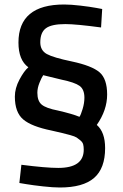

<svg xmlns="http://www.w3.org/2000/svg" viewBox="-20 -666 546 853"><path d="M434 -626 429 -544Q318 -559 270 -559Q209 -559 184 -540.5Q159 -522 159 -478Q159 -442 188 -426Q217 -410 299 -393Q388 -374 422 -345Q456 -316 456 -246Q456 -177 410 -111Q447 -79 447 -8Q447 82 398 124.5Q349 167 246 167Q216 167 171 162Q126 157 96 152L66 147L75 66Q184 80 239 80Q352 80 352 -1Q352 -15 349.5 -24.5Q347 -34 337.5 -42Q328 -50 320.5 -55Q313 -60 291.5 -66Q270 -72 256.5 -75Q243 -78 209 -86Q120 -104 83 -135.5Q46 -167 46 -237Q46 -274 66.5 -312.5Q87 -351 106 -367Q62 -399 62 -477Q62 -646 265 -646Q295 -646 337.5 -641Q380 -636 407 -631ZM254 -312Q179 -330 172 -332Q165 -322 155.5 -298.5Q146 -275 146 -254Q146 -217 165.5 -201Q185 -185 237 -175Q302 -160 333 -147Q339 -155 347 -181.5Q355 -208 355 -232Q355 -269 333.5 -284.5Q312 -300 254 -312Z"/></svg>

Font: TitilliumText
Style: Medium
Weight: 500
Designer: Accademia di Belle Arti di Urbino and others
Foundry: Accademia di Belle Arti di Urbino and others.
Version: Version 60.001